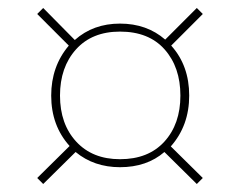

<svg xmlns="http://www.w3.org/2000/svg" viewBox="-20 -579 600 480"><path d="M407 -213 487 -134 472 -119 391 -199Q347 -161 280 -161Q215 -161 169 -199L88 -119L73 -134L154 -214Q108 -265 108 -340Q108 -413 152 -465L73 -544L88 -559L167 -479Q213 -520 280 -520Q347 -520 393 -480L472 -559L487 -544L408 -465Q453 -415 453 -340Q453 -265 407 -213ZM280 -181Q351 -181 391 -225Q431 -269 431 -340Q431 -411 391.5 -455.5Q352 -500 280 -500Q210 -500 170 -455.5Q130 -411 130 -340Q130 -269 170.5 -225Q211 -181 280 -181Z"/></svg>

Font: FiraGO Thin
Style: Regular
Weight: 100
Designer: bBox Type
Foundry: bBox Type GmbH
Version: Version 1.001;PS 001.001;hotconv 1.0.88;makeotf.lib2.5.64775